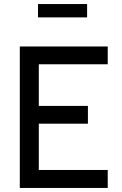

<svg xmlns="http://www.w3.org/2000/svg" viewBox="-20 -930 606 950"><path d="M168 -910H411V-844H168ZM78 -700H513V-612H172V-406H415V-318H172V-89H513V0H78Z"/></svg>

Font: Haskoy Medium
Style: Regular
Weight: 500
Designer: Ertekin Erdin
Foundry: Ertekin Erdin
Version: Version 1.500; ttfautohint (v1.8.3)